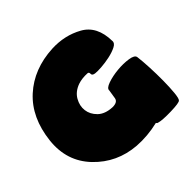

<svg xmlns="http://www.w3.org/2000/svg" viewBox="-183 -934 1119 1119"><g transform="rotate(-45 376.0 -375.0)"><path d="M435.5 -502.9Q391.1 -505.4 356.9 -493.7Q309.6 -476.6 288.1 -439Q266.6 -401.4 271.5 -362.5Q276.4 -323.7 307.6 -293.2Q338.9 -262.7 397.5 -259.8Q439.9 -259.3 444.8 -286.9Q449.7 -314.5 453.6 -342.3Q451.7 -360.8 489.7 -374Q527.8 -387.2 575 -391.6Q622.1 -396 662.8 -389.9Q703.6 -383.8 706.5 -364.3Q711.4 -327.6 714.1 -271.2Q716.8 -214.8 716.3 -160.2Q715.8 -105.5 711.7 -63.5Q707.5 -21.5 699.2 -14.2Q691.4 -3.9 620.8 -2Q550.3 0 520.5 -8.8Q516.1 -9.3 511.7 -16.6Q423.8 4.4 338.9 -1.5Q188.5 -13.2 86.9 -119.1Q-14.6 -225.1 2.4 -380.9Q21.5 -550.8 126.2 -646Q231 -741.2 390.6 -749.5Q496.1 -754.4 582.3 -706.5Q668.5 -658.7 670.4 -533.7Q672.4 -514.6 646.5 -501.7Q620.6 -488.8 585.2 -481.2Q549.8 -473.6 515.1 -471.2Q480.5 -468.8 465.3 -471.2Q444.3 -474.1 445.1 -487.8Q445.8 -501.5 435.5 -502.9Z"/></g></svg>

Font: ARCO
Style: Regular
Weight: 700
Designer: Rafael Olivo Díaz, Denis Ignatov
Foundry: Rafael Olivo Díaz
Version: Version 1.10 March 1, 2019